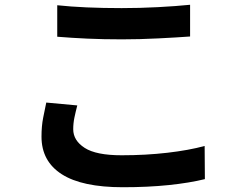

<svg xmlns="http://www.w3.org/2000/svg" viewBox="-20 -747 1040 805"><path d="M220 -725Q276 -719 344 -716Q412 -713 490 -713Q527 -713 565.5 -714Q604 -715 641.5 -717Q679 -719 713.5 -721.5Q748 -724 777 -727V-594Q751 -592 716.5 -590Q682 -588 643.5 -586Q605 -584 565.5 -583Q526 -582 491 -582Q413 -582 347 -585Q281 -588 220 -593ZM304 -305Q297 -278 292 -254Q287 -230 287 -205Q287 -158 335 -127Q383 -96 490 -96Q591 -96 681.5 -106.5Q772 -117 838 -135L839 4Q774 20 687 29Q600 38 495 38Q324 38 239 -16.5Q154 -71 154 -174Q154 -218 161 -253.5Q168 -289 174 -317Z"/></svg>

Font: SpoqaHanSansJP-Bold
Style: Regular
Weight: 700
Designer: [Source Han Sans]
Ryoko NISHIZUKA  (kana & ideographs); Paul D. Hunt (Latin, Greek & Cyrillic); Wenlong ZHANG  (bopomofo
Foundry: Spoqa (http://bi.spoqa.com)
Version: Version 1.002.20150607